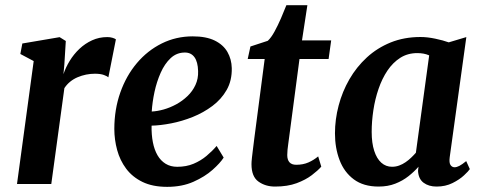

<svg xmlns="http://www.w3.org/2000/svg" viewBox="-20 -711 1862 742"><path d="M45.7 0 110.2 -475 58.6 -502.4 66.3 -542.9 210.5 -567.4 234.3 -552.6 228.7 -462.1 225.2 -424.2Q233.7 -450.2 249.4 -475.8Q265 -501.4 286.9 -522.2Q308.8 -542.9 336 -555.3Q363.2 -567.7 394.4 -567.7Q405.9 -567.7 414.9 -564.9Q423.9 -562.2 427.9 -558.9L398.8 -412.2Q394.8 -416.2 381.6 -421.2Q368.3 -426.1 346.6 -426.1Q329.8 -426.1 312.7 -422.7Q295.7 -419.2 279.9 -412.5Q264.1 -405.8 251.1 -395.2Q238.1 -384.6 228.8 -370.4L178.2 0Z M844.4 -102Q831.1 -81 801.4 -54.6Q771.6 -28.1 727.5 -8.5Q683.4 11.1 626 11.1Q569.8 11.1 530.7 -7.9Q491.6 -26.9 467.5 -59.2Q443.5 -91.4 432.7 -131.4Q421.9 -171.3 421.8 -212.6Q421.9 -288.3 444.9 -353.3Q467.8 -418.3 508.9 -467Q550 -515.7 605.2 -543.1Q660.4 -570.5 724.8 -570.5Q776.8 -570.5 809.8 -554.3Q842.8 -538.1 858.9 -510.2Q874.9 -482.3 875.7 -447.8Q876.7 -399.9 856.1 -363.6Q835.5 -327.4 801 -301.6Q766.4 -275.7 724.9 -259Q683.4 -242.4 641.7 -234.3Q600 -226.2 565.8 -225.4Q565.1 -190.3 570.8 -161.3Q576.4 -132.3 588.7 -111Q601 -89.8 620.1 -78.1Q639.2 -66.4 664.9 -66.4Q699.9 -66.4 727.9 -78.1Q755.8 -89.8 778 -108.4Q800.2 -127 817.2 -147ZM694.6 -508Q662.6 -508 639.5 -486.3Q616.3 -464.5 600.9 -429.7Q585.5 -395 577 -355.4Q568.6 -315.8 566.4 -280Q587.7 -281 612.5 -287.9Q637.2 -294.9 661 -307.8Q684.9 -320.8 704.4 -339.5Q724 -358.1 735.3 -382.5Q746.7 -406.8 745.6 -436.4Q744.6 -472 731.5 -490Q718.4 -508 694.6 -508Z M1097.8 -183.7Q1095.7 -167.4 1094 -155.2Q1092.3 -142.9 1091.2 -132.6Q1090.1 -122.3 1090.1 -111.8Q1090.1 -93.4 1098.7 -83.8Q1107.4 -74.2 1124.7 -74.2Q1151.1 -74.2 1171.8 -83.2Q1192.4 -92.3 1209.6 -106.6L1221.6 -67Q1208.6 -52 1185 -34.1Q1161.4 -16.1 1126.3 -3Q1091.2 10 1042.8 10Q1005.8 10 978.9 -9.2Q951.9 -28.4 951.9 -76.4Q951.9 -80.1 952.2 -85.8Q952.4 -91.5 953.7 -102.1Q955 -112.8 957.1 -130.6Q959.2 -148.4 962.8 -176.3L1002.9 -483.1H937.3L947.8 -531.3L1014.9 -553.3Q1027.8 -565.1 1040.9 -589Q1054 -612.9 1065.9 -640.4Q1077.8 -668 1086.8 -691H1167.9L1147.1 -555H1259.9L1249.9 -483.1H1137.4Z M1717.9 -103.1Q1715.2 -81.8 1721.1 -73.2Q1727 -64.6 1736.9 -64.6Q1744.8 -64.6 1755.2 -69.9Q1765.5 -75.2 1781.7 -88.4L1795.7 -57.5Q1790.7 -49.7 1773.3 -33.4Q1755.9 -17.1 1728.8 -3.6Q1701.7 10 1667.1 10Q1636.9 10 1617 -4.8Q1597.1 -19.6 1595.5 -50.7L1597.3 -66.7Q1581 -47.8 1558.7 -30.2Q1536.4 -12.5 1507.8 -1.3Q1479.2 10 1443.1 10Q1384.8 10 1347.4 -17.8Q1310 -45.6 1292.3 -92.4Q1274.5 -139.1 1274.5 -195.4Q1274.5 -249.6 1288.7 -303.2Q1302.8 -356.9 1330.2 -404.5Q1357.7 -452.2 1397.8 -489.1Q1437.9 -525.9 1489.9 -547Q1542 -568 1605 -568Q1631.5 -568 1662.2 -561.5Q1692.8 -555.1 1714.2 -547.3L1782.2 -567.7ZM1638.6 -497Q1628.1 -501.7 1616.4 -503.8Q1604.7 -505.8 1592.6 -505.8Q1555.6 -505.8 1526.9 -487.6Q1498.3 -469.3 1477.3 -438.2Q1456.4 -407 1442.9 -367.4Q1429.3 -327.8 1422.9 -285Q1416.4 -242.2 1416.4 -201.1Q1416.4 -158.3 1426.2 -128.1Q1436 -97.9 1453.6 -82.2Q1471.3 -66.5 1494.9 -66.5Q1509.7 -66.5 1522.8 -71.4Q1535.9 -76.2 1547.4 -84.2Q1559 -92.1 1568.9 -101.7Q1578.9 -111.2 1587.2 -120.7Z"/></svg>

Font: Merriweather Light
Style: Italic
Weight: 300
Italic angle: -7.8°
Designer: Eben Sorkin
Foundry: Eben Sorkin
Version: Version 2.101